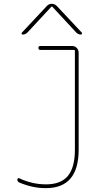

<svg xmlns="http://www.w3.org/2000/svg" viewBox="-20 -970 540 1000"><path d="M80.1 -19.5Q70.3 -24.4 70.3 -35.2Q70.3 -39.1 73.2 -41Q76.2 -43 79.1 -42Q147.5 -9.8 219.7 -9.8Q296.9 -9.8 333.5 -53.7Q370.1 -97.7 370.1 -190.4V-705.1Q370.1 -710 365.2 -710H190.4Q180.7 -710 180.2 -720.2Q179.7 -730.5 190.4 -730.5H355.5Q370.1 -730.5 379.9 -720.2Q389.6 -710 389.6 -695.3V-190.4Q389.6 9.8 219.7 9.8Q152.3 10.7 80.1 -19.5ZM98.6 -790Q94.7 -790 92.8 -793.5Q90.8 -796.9 93.8 -799.8L224.6 -939.5Q235.4 -950.2 249.5 -950.2Q263.7 -950.2 275.4 -939.5L406.2 -799.8Q408.2 -796.9 406.7 -793.5Q405.3 -790 401.4 -790Q388.7 -790 377.9 -799.8L252 -935.5H250H248L122.1 -799.8Q111.3 -790 98.6 -790Z"/></svg>

Font: Rounded-X Mgen+ 2m thin
Style: Regular
Weight: 100
Designer: [Source Han Sans]
Ryoko NISHIZUKA  (kana & ideographs); Paul D. Hunt (Latin, Greek & Cyrillic); Wenlong ZHANG  (bopomofo
Version: Version 1.059.20150602